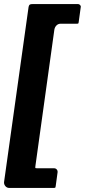

<svg xmlns="http://www.w3.org/2000/svg" viewBox="-22 -762 419 947"><path d="M24 165Q12 165 4.5 156Q-3 147 -2 136L119 -728Q121 -737 125 -739.5Q129 -742 141 -742H361Q369 -742 373.5 -736.5Q378 -731 376 -725L366 -652Q365 -646 363 -645.5Q361 -645 355 -645H277Q265 -645 256.5 -636.5Q248 -628 246 -615L153 54Q151 66 153 67Q155 68 166 68H245Q253 68 258 74Q263 80 262 88L253 154Q252 163 250 164Q248 165 238 165H24Z"/></svg>

Font: Libre Franklin ExtraBold
Style: Italic
Weight: 800
Italic angle: -8°
Designer: Pablo Impallari, Rodrigo Fuenzalida, Nhung Nguyen
Foundry: Impallari Type
Version: Version 3.000